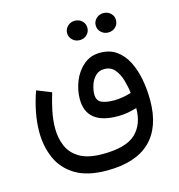

<svg xmlns="http://www.w3.org/2000/svg" viewBox="-115 -675 922 991"><g transform="rotate(-15 346.0 -179.0)"><path d="M472.2 -522.5Q472.2 -543.9 488 -559.1Q503.9 -574.2 526.4 -574.2Q549.3 -574.2 564.9 -559.3Q580.6 -544.4 580.6 -522.5Q580.6 -500.5 564.9 -485.6Q549.3 -470.7 526.4 -470.7Q503.9 -470.7 488 -485.8Q472.2 -501 472.2 -522.5ZM319.3 -522.5Q319.3 -543.9 335.2 -559.1Q351.1 -574.2 373.5 -574.2Q396.5 -574.2 412.1 -559.3Q427.7 -544.4 427.7 -522.5Q427.7 -500.5 412.1 -485.6Q396.5 -470.7 373.5 -470.7Q351.1 -470.7 335.2 -485.8Q319.3 -501 319.3 -522.5ZM336.4 215.8Q231 215.8 167.7 177.2Q104.5 138.7 76.4 74.5Q48.3 10.3 48.3 -66.4Q48.3 -118.2 59.1 -172.6Q69.8 -227.1 88.4 -278.8L166 -247.6Q151.9 -202.6 142.1 -155.3Q132.3 -107.9 132.3 -63.5Q132.3 -10.7 151.1 32.7Q169.9 76.2 214.4 102.1Q258.8 127.9 336.4 127.9Q460.9 127.9 512.5 79.3Q564 30.8 564 -56.6Q538.6 -49.3 515.4 -44.9Q492.2 -40.5 461.9 -40.5Q294.4 -40.5 294.4 -177.2Q294.4 -224.1 313.2 -271.2Q332 -318.4 368.7 -349.6Q405.3 -380.9 457.5 -380.9Q508.8 -380.9 544.4 -355.2Q580.1 -329.6 602.1 -285.9Q624 -242.2 634 -188.5Q644 -134.8 644 -78.1Q644 66.4 566.9 141.1Q489.7 215.8 336.4 215.8ZM465.3 -124.5Q488.3 -124.5 511.2 -128.7Q534.2 -132.8 556.6 -139.2Q552.7 -173.8 542.2 -209.7Q531.7 -245.6 511.2 -269.8Q490.7 -293.9 456.5 -293.9Q426.8 -293.9 408.2 -274.9Q389.6 -255.9 381.3 -229.2Q373 -202.6 373 -180.7Q373 -147.5 397 -136Q420.9 -124.5 465.3 -124.5Z"/></g></svg>

Font: Vazirmatn RD UI
Style: Regular
Weight: 400
Designer: Saber Rastikerdar
Foundry: Saber Rastikerdar
Version: Version 33.003